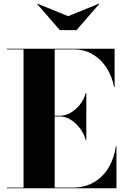

<svg xmlns="http://www.w3.org/2000/svg" viewBox="-20 -1012 676 1032"><path d="M346.5 -925 511 -992 513 -990 391 -850H302L180 -990L182 -992ZM440.5 -260Q431.5 -293.5 409.8 -322.2Q388 -351 360 -368.5Q332 -386 303.5 -386H274V-3.5H367.5Q436 -3.5 485.2 -32.5Q534.5 -61.5 564 -111.5Q593.5 -161.5 602.5 -225H606V0H17V-3.5H106.5V-746.5H17V-750H596V-545H592.5Q583.5 -598.5 554.8 -644.5Q526 -690.5 481 -718.5Q436 -746.5 377.5 -746.5H274V-390H303.5Q332 -390 360 -406.2Q388 -422.5 409.8 -450Q431.5 -477.5 440.5 -511H444V-260Z"/></svg>

Font: Bodoni* 48
Style: Bold
Weight: 700
Version: Version 2.2